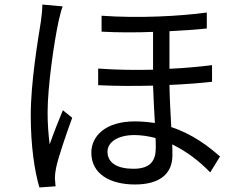

<svg xmlns="http://www.w3.org/2000/svg" viewBox="-20 -786 1040 843"><path d="M452 -120C452 -163 499 -193 570 -193C601 -193 632 -188 663 -180C664 -163 664 -149 664 -138C664 -85 645 -45 566 -45C496 -45 452 -70 452 -120ZM426 -717V-647C499 -643 578 -643 652 -646V-480C574 -478 492 -479 411 -485V-412C491 -408 574 -408 652 -410C654 -357 657 -297 660 -246C632 -250 603 -253 572 -253C440 -253 381 -186 381 -116C381 -22 463 24 573 24C681 24 737 -23 737 -104C737 -118 737 -135 736 -152C796 -123 853 -81 903 -29L946 -99C896 -143 826 -197 732 -228C729 -285 725 -350 724 -413C794 -416 858 -421 911 -427V-500C855 -493 792 -487 724 -484V-649C786 -652 842 -656 888 -661V-731C771 -715 587 -705 426 -717ZM255 -758 166 -766C166 -745 163 -718 160 -695C147 -613 115 -426 115 -279C115 -144 132 -34 153 37L224 32C223 21 222 7 221 -3C221 -15 223 -34 226 -48C236 -97 272 -200 297 -269L256 -302C239 -261 214 -198 198 -152C192 -201 189 -245 189 -293C189 -405 217 -599 237 -692C241 -710 249 -742 255 -758Z"/></svg>

Font: Source Han Sans TC
Style: Regular
Weight: 400
Designer: Ryoko NISHIZUKA 西塚涼子 (kana, bopomofo & ideographs); Paul D. Hunt (Latin, Greek & Cyrillic); Sandoll Communications 산돌커뮤니
Foundry: Adobe
Version: Version 2.002;hotconv 1.0.116;makeotfexe 2.5.65601